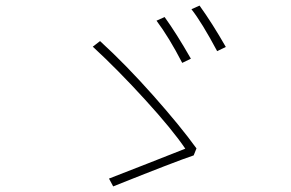

<svg xmlns="http://www.w3.org/2000/svg" viewBox="-20 -744 1040 687"><path d="M569 -683Q611 -625 663 -534L632 -519Q585 -610 540 -670ZM694 -724Q740 -660 788 -576L757 -561Q702 -664 665 -711ZM673 -188Q610 -167 385 -77L370 -105Q403 -118 511 -160Q619 -202 643 -212Q597 -280 499.5 -387Q402 -494 312 -577L338 -597Q431 -512 528.5 -402Q626 -292 683 -213Z"/></svg>

Font: Noto Sans Korean Thin
Style: Regular
Weight: 250
Designer: Ryoko NISHIZUKA  (kana & ideographs); Paul D. Hunt (Latin, Greek & Cyrillic); Wenlong ZHANG  (bopomofo); Sandoll Communi
Foundry: Adobe Systems Incorporated
Version: Version 1.0001;PS 1;hotconv 1.0.78;makeotf.lib2.5.61930